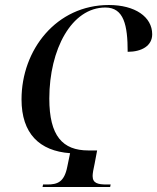

<svg xmlns="http://www.w3.org/2000/svg" viewBox="-20 -747 628 767"><path d="M150 0H420L422 -10H406C371 -10 350 -15 350 -44C350 -54 353 -71 358 -93L368 -146H333C230 -146 177 -204 177 -353C177 -550 266 -717 401 -717C475 -717 490 -646 490 -540C546 -540 588 -564 588 -610C588 -680 519 -727 415 -727C205 -727 66 -548 66 -350C66 -214 137 -144 260 -135L249 -82C237 -19 209 -10 169 -10H152Z"/></svg>

Font: Noto Serif Display Condensed Medium
Style: Italic
Weight: 500
Width: 3
Italic angle: -12°
Designer: Monotype Design Team
Foundry: Monotype Imaging Inc.
Version: Version 2.009